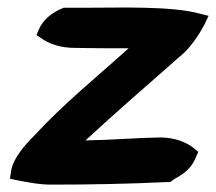

<svg xmlns="http://www.w3.org/2000/svg" viewBox="-20 -487 586 521"><path d="M10 -22 7 -2 26 2C52 7 85 14 119 14C224 14 330 12 433 7H442L450 1C459 -6 495 -19 511 -59L518 -75L506 -85C486 -101 454 -114 415 -114C348 -113 281 -107 212 -106C294 -182 380 -256 466 -332C498 -357 522 -396 536 -423L546 -444L522 -450C446 -471 308 -466 214 -466H153C124 -455 97 -435 85 -406L79 -392L91 -384C112 -368 144 -357 184 -357C231 -356 279 -356 329 -356C244 -279 155 -208 72 -118C47 -93 15 -57 10 -22Z"/></svg>

Font: Snowfall
Style: BlkObl
Weight: 900
Designer: Jasper
Foundry: Cannot Into Space Fonts
Version: Version 0.9